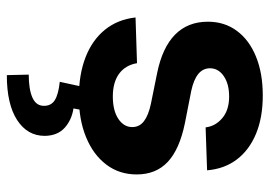

<svg xmlns="http://www.w3.org/2000/svg" viewBox="-136 -442 805 574"><g transform="rotate(90 267.0 -155.5)"><path d="M489.7 -371.6 361.3 -367.2Q357.9 -396.5 333.7 -417Q309.6 -437.5 269 -437.5Q231.4 -437.5 208 -421.4Q184.6 -405.3 184.6 -380.4Q184.6 -359.4 201.4 -345.5Q218.3 -331.5 252.4 -324.2L349.1 -305.2Q427.2 -289.1 464.6 -253.9Q502 -218.8 502 -161.1Q502 -108.9 472.4 -70.1Q442.9 -31.2 390.6 -9.8Q338.4 11.7 270.5 11.7Q203.1 11.7 151.6 -8.3Q100.1 -28.3 69.3 -66.4Q38.6 -104.5 32.7 -157.7L169.4 -162.1Q175.3 -127.4 200.9 -108.6Q226.6 -89.8 269 -89.8Q311 -89.8 335.7 -106.2Q360.4 -122.6 360.4 -147.9Q360.4 -169.4 342.8 -182.9Q325.2 -196.3 291 -203.6L199.2 -222.2Q122.6 -237.8 84 -275.9Q45.4 -314 45.4 -374Q45.4 -423.8 72.8 -460.7Q100.1 -497.6 149.7 -517.8Q199.2 -538.1 266.1 -538.1Q332 -538.1 380.6 -517.8Q429.2 -497.6 457.3 -460.4Q485.4 -423.3 489.7 -371.6ZM240.7 -2.9H310.5L304.7 27.8Q339.4 33.2 362.8 54.4Q386.2 75.7 386.7 113.8Q386.7 165.5 339.4 196.3Q292 227.1 205.1 227.1L203.6 161.6Q246.6 161.6 271.5 150.9Q296.4 140.1 296.9 117.2Q297.4 94.7 280 83.7Q262.7 72.8 225.1 68.8Z"/></g></svg>

Font: Inter Cardless Tabular Bold
Style: Bold
Weight: 700
Designer: Rasmus Andersson
Foundry: rsms
Version: Version 4.000;git-4fc901f